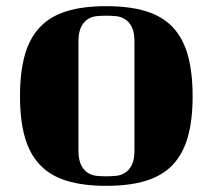

<svg xmlns="http://www.w3.org/2000/svg" viewBox="-20 -533 691 624"><path d="M45 -220Q45 -298 60.5 -353.5Q76 -409 109.5 -444.5Q143 -480 196.5 -496.5Q250 -513 325 -513Q401 -513 454.5 -496.5Q508 -480 541.5 -444.5Q575 -409 590.5 -353.5Q606 -298 606 -220Q606 -143 590.5 -88Q575 -33 541.5 2.5Q508 38 454.5 54.5Q401 71 325 71Q250 71 196.5 54.5Q143 38 109.5 2.5Q76 -33 60.5 -88Q45 -143 45 -220ZM417 -397Q417 -428 408.5 -445Q400 -462 386.5 -470.5Q373 -479 357 -480.5Q341 -482 325 -482Q310 -482 294 -480.5Q278 -479 265 -470.5Q252 -462 243.5 -445Q235 -428 235 -397V-45Q235 -14 243.5 3Q252 20 265 28.5Q278 37 294 38.5Q310 40 325 40Q341 40 357 38.5Q373 37 386.5 28.5Q400 20 408.5 3Q417 -14 417 -45Z"/></svg>

Font: Cafe24 ClassicType
Style: Regular
Weight: 400
Designer: Cafe24 thkim, hmlim, mnelim & 4IR
Foundry: Cafe24
Version: Version 1.000